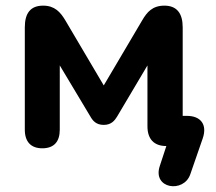

<svg xmlns="http://www.w3.org/2000/svg" viewBox="-20 -518 767 681"><path d="M655 100 699 -27C716 -76 692 -107 643 -107H628V-421C628 -471 607 -498 563 -498C520 -498 501 -474 485 -447L348 -215L211 -447C194 -475 174 -498 133 -498C88 -498 68 -471 68 -421V-58C68 -15 90 8 130 8C171 8 192 -15 192 -58V-286L301 -104C309 -90 321 -75 348 -75C375 -75 387 -91 395 -104L503 -286V-70C503 -25 526 0 570 0L547 70C519 152 632 168 655 100Z"/></svg>

Font: SN Pro
Style: Bold
Weight: 700
Designer: Tobias Whetton
Foundry: Supernotes
Version: Version 1.003;Glyphs 3.3 (3324)